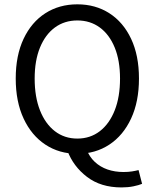

<svg xmlns="http://www.w3.org/2000/svg" viewBox="-20 -688 704 874"><path d="M332.1 12Q249.7 12 186.4 -29.8Q123.2 -71.5 87.4 -148.5Q51.6 -225.4 51.6 -330.5Q51.6 -435.6 87.4 -511.4Q123.2 -587.2 186.4 -627.7Q249.7 -668.3 332.1 -668.3Q414.5 -668.3 477.8 -627.7Q541 -587.2 576.8 -511.4Q612.6 -435.6 612.6 -330.5Q612.6 -225.4 576.8 -148.5Q541 -71.5 477.8 -29.8Q414.5 12 332.1 12ZM332.1 -57.2Q390.7 -57.2 434.4 -90.8Q478 -124.4 502.2 -185.7Q526.4 -246.9 526.4 -330.5Q526.4 -412.3 502.2 -471.5Q478 -530.7 434.4 -562.8Q390.7 -594.9 332.1 -594.9Q273.5 -594.9 229.8 -562.8Q186.2 -530.7 162 -471.5Q137.8 -412.3 137.8 -330.5Q137.8 -246.9 162 -185.7Q186.2 -124.4 229.8 -90.8Q273.5 -57.2 332.1 -57.2ZM533.1 165.2Q438.8 165.2 376.1 117.2Q313.3 69.2 286.8 -2.2L373.5 -8.8Q386.8 25.9 411.6 49Q436.4 72.1 469.7 83.6Q503 95 541.8 95Q564 95 580.8 92.3Q597.6 89.6 610.7 86.2L626.8 148.8Q612.2 155 587.5 160.1Q562.8 165.2 533.1 165.2Z"/></svg>

Font: Source Sans 3 Variable
Style: Regular
Weight: 200
Designer: Paul D. Hunt
Foundry: Adobe Systems Incorporated
Version: Version 3.026